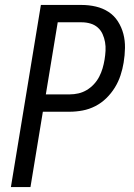

<svg xmlns="http://www.w3.org/2000/svg" viewBox="-20 -755 540 775"><path d="M24 0 145 -735H310Q339 -735 367 -728.5Q395 -722 418 -707Q441 -692 456 -668.5Q471 -645 478 -618Q485 -591 484.5 -561.5Q484 -532 479 -502Q475 -477 466.5 -451Q458 -425 443.5 -401.5Q429 -378 409 -358.5Q389 -339 364.5 -326.5Q340 -314 313.5 -309Q287 -304 261 -304H153L103 0ZM165 -374H261Q279 -374 296.5 -378Q314 -382 330 -391.5Q346 -401 359 -415Q372 -429 380.5 -445.5Q389 -462 394 -479Q399 -496 402 -514Q405 -532 406 -550Q407 -568 404 -585Q401 -602 394 -617.5Q387 -633 374.5 -644Q362 -655 345 -660Q328 -665 310 -665H213Z"/></svg>

Font: Iosevka Term Curly Oblique
Style: Regular
Weight: 400
Italic angle: -9°
Designer: Belleve Invis
Foundry: Belleve Invis
Version: Version 32.3.0